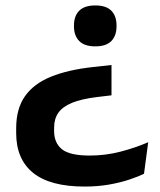

<svg xmlns="http://www.w3.org/2000/svg" viewBox="-20 -518 588 706"><path d="M390 -279V-167.5L335.5 -161Q279 -154 244.5 -139.8Q210 -125.5 194.5 -103.2Q179 -81 179 -49V-36Q179 7.5 207.8 30.8Q236.5 54 310 54Q367.5 54 422.5 39.8Q477.5 25.5 525 5L509.5 121Q488 131.5 455 142.5Q422 153.5 380.5 160.8Q339 168 291 168Q164.5 168 102 117.8Q39.5 67.5 39.5 -28.5V-46.5Q39.5 -118.5 72 -164.5Q104.5 -210.5 167.5 -236Q230.5 -261.5 322 -271.5ZM330.5 -498Q370.5 -498 389.5 -478.5Q408.5 -459 408.5 -424.5V-421Q408.5 -387 389.5 -367.2Q370.5 -347.5 330.5 -347.5Q290.5 -347.5 271.2 -367.2Q252 -387 252 -421V-424.5Q252 -459 271.2 -478.5Q290.5 -498 330.5 -498Z"/></svg>

Font: AnekLatin_SemiExpandedSemiBold
Style: Regular
Weight: 600
Width: 6
Designer: Yesha Goshar
Foundry: Ek Type
Version: Version 1.003